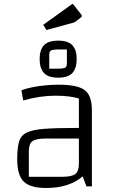

<svg xmlns="http://www.w3.org/2000/svg" viewBox="-20 -931 578 959"><path d="M211 8Q131 8 98.5 -24Q66 -56 66 -135Q66 -189 74.5 -221Q83 -253 112 -268Q141 -283 201 -287.5Q261 -292 364 -292H404V-239H209Q159 -239 141.5 -225.5Q124 -212 124 -175V-48H290Q339 -48 356.5 -62Q374 -76 374 -113V-439Q329 -453 255 -453Q218 -453 177.5 -447Q137 -441 96 -429L87 -480Q107 -488 138 -494.5Q169 -501 204 -504.5Q239 -508 271 -508Q335 -508 371.5 -496.5Q408 -485 423.5 -457Q439 -429 439 -381V0H412L393 -50Q325 8 211 8ZM271 -543Q221 -543 199.5 -566.5Q178 -590 178 -636Q178 -682 199.5 -705Q221 -728 271 -728Q320 -728 341.5 -705Q363 -682 363 -636Q363 -590 341.5 -566.5Q320 -543 271 -543ZM226 -588H272Q291 -588 302.5 -591.5Q314 -595 314 -614V-684H271Q251 -684 238.5 -680.5Q226 -677 226 -659ZM212 -781 196 -807 335 -907Q341 -911 342 -911Q345 -911 347 -908L383 -862Q389 -854 389 -852Q389 -847 383 -843L360 -825Q356 -822 352.5 -820Q349 -818 340 -816Z"/></svg>

Font: Changa ExtraLight
Style: Regular
Weight: 250
Designer: Eduardo Rodriguez Tunni
Foundry: Eduardo Rodriguez Tunni
Version: Version 3.002; ttfautohint (v1.8.2)